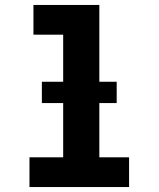

<svg xmlns="http://www.w3.org/2000/svg" viewBox="-20 -755 640 775"><path d="M99 0V-120H235V-615H115V-735H381V-120H501V0ZM149 -339V-425H451V-339Z"/></svg>

Font: Iosevka Slab Heavy Extended
Style: Regular
Weight: 900
Width: 7
Monospace: yes
Designer: Belleve Invis
Foundry: Belleve Invis
Version: Version 11.1.0; ttfautohint (v1.8.3)